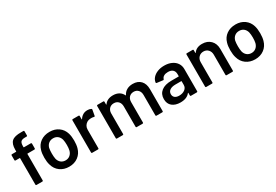

<svg xmlns="http://www.w3.org/2000/svg" viewBox="44 -1607 3619 2521"><g transform="rotate(-30 1853.5 -346.0)"><path d="M107 -11V-411Q107 -416 102 -416H40Q29 -416 29 -427V-500Q29 -511 40 -511H102Q107 -511 107 -516V-541Q107 -629 148.5 -665.5Q190 -702 289 -700H323Q334 -700 334 -689V-626Q334 -615 323 -615H293Q251 -614 234.5 -595.5Q218 -577 218 -532V-516Q218 -511 222 -511H327Q332 -511 335 -508Q338 -505 338 -500V-427Q338 -422 335 -419Q332 -416 327 -416H222Q218 -416 218 -411V-11Q218 0 207 0H118Q107 0 107 -11Z M399 -148Q385 -193 385 -257Q385 -323 399 -368Q419 -439 476 -479Q533 -519 613 -519Q691 -519 747 -479Q803 -439 824 -369Q838 -322 838 -257Q838 -195 825 -149Q805 -76 748.5 -34Q692 8 612 8Q533 8 476 -33.5Q419 -75 399 -148ZM505 -174Q515 -134 543 -111Q571 -88 612 -88Q651 -88 679 -111Q707 -134 718 -174Q726 -208 726 -256Q726 -304 718 -339Q707 -378 679.5 -400Q652 -422 612 -422Q572 -422 544 -400Q516 -378 505 -339Q498 -304 498 -256Q498 -209 505 -174Z M951 -11V-500Q951 -511 962 -511H1052Q1062 -511 1062 -500V-451Q1062 -448 1063.5 -447.5Q1065 -447 1067 -449Q1111 -517 1185 -517Q1218 -517 1242 -504Q1250 -499 1248 -490L1232 -402Q1229 -392 1218 -396Q1200 -401 1181 -401Q1137 -401 1111 -384Q1088 -369 1075 -345.5Q1062 -322 1062 -292V-11Q1062 0 1052 0H962Q951 0 951 -11Z M1326 -11V-500Q1326 -511 1337 -511H1427Q1437 -511 1437 -500V-458Q1437 -455 1439 -454.5Q1441 -454 1443 -457Q1485 -518 1574 -518Q1625 -518 1662.5 -496.5Q1700 -475 1719 -434Q1722 -429 1725 -435Q1746 -476 1784 -497Q1822 -518 1873 -518Q1950 -518 1993.5 -472Q2037 -426 2037 -344V-11Q2037 -6 2034 -3Q2031 0 2026 0H1937Q1926 0 1926 -11V-320Q1926 -366 1900.5 -394Q1875 -422 1833 -422Q1790 -422 1764 -394.5Q1738 -367 1738 -321V-11Q1738 -6 1735 -3Q1732 0 1727 0H1637Q1626 0 1626 -11V-320Q1626 -366 1600.5 -394Q1575 -422 1532 -422Q1491 -422 1465 -396.5Q1439 -371 1437 -328V-11Q1437 0 1427 0H1337Q1326 0 1326 -11Z M2129 -139Q2129 -215 2183 -257.5Q2237 -300 2336 -300H2444Q2449 -300 2449 -305V-335Q2449 -376 2424.5 -399Q2400 -422 2353 -422Q2315 -422 2290.5 -408Q2266 -394 2259 -369Q2256 -359 2247 -359L2154 -371Q2142 -374 2144 -380Q2148 -420 2176 -451.5Q2204 -483 2249.5 -501Q2295 -519 2351 -519Q2414 -519 2461.5 -497Q2509 -475 2534.5 -436.5Q2560 -398 2560 -349V-11Q2560 0 2549 0H2459Q2449 0 2449 -11V-49Q2449 -52 2447 -53Q2445 -54 2443 -51Q2398 8 2299 8Q2222 8 2175.5 -30Q2129 -68 2129 -139ZM2328 -78Q2380 -78 2414.5 -103.5Q2449 -129 2449 -171V-225Q2449 -230 2444 -230H2358Q2303 -230 2272 -209Q2241 -188 2241 -149Q2241 -115 2264.5 -96.5Q2288 -78 2328 -78Z M2680 -11V-500Q2680 -511 2691 -511H2781Q2791 -511 2791 -500V-459Q2791 -457 2793 -456Q2795 -455 2796 -457Q2836 -518 2924 -518Q3004 -518 3052.5 -469.5Q3101 -421 3101 -340V-11Q3101 0 3090 0H3000Q2989 0 2989 -11V-317Q2989 -363 2961.5 -392.5Q2934 -422 2891 -422Q2847 -422 2819 -393Q2791 -364 2791 -318V-11Q2791 0 2781 0H2691Q2680 0 2680 -11Z M3219 -148Q3205 -193 3205 -257Q3205 -323 3219 -368Q3239 -439 3296 -479Q3353 -519 3433 -519Q3511 -519 3567 -479Q3623 -439 3644 -369Q3658 -322 3658 -257Q3658 -195 3645 -149Q3625 -76 3568.5 -34Q3512 8 3432 8Q3353 8 3296 -33.5Q3239 -75 3219 -148ZM3325 -174Q3335 -134 3363 -111Q3391 -88 3432 -88Q3471 -88 3499 -111Q3527 -134 3538 -174Q3546 -208 3546 -256Q3546 -304 3538 -339Q3527 -378 3499.5 -400Q3472 -422 3432 -422Q3392 -422 3364 -400Q3336 -378 3325 -339Q3318 -304 3318 -256Q3318 -209 3325 -174Z"/></g></svg>

Font: Barlow GEO Semi Bold
Style: Regular
Weight: 600
Designer: Jeremy Tribby
Foundry: Tribby Type
Version: Version 1.408